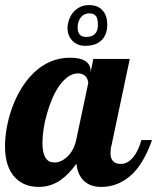

<svg xmlns="http://www.w3.org/2000/svg" viewBox="-33 -733 621 759"><path d="M252.9 -572.3Q233.9 -592.3 233.9 -622.1Q233.9 -636.2 239 -652.1Q244.1 -668 253.9 -681.2Q265.1 -695.8 281.5 -704.3Q297.9 -712.9 318.8 -712.9Q354.5 -712.9 373.5 -690.9Q391.1 -669.9 391.1 -636.2Q391.1 -599.6 371.6 -577.1Q348.6 -551.8 304.2 -551.8Q272.5 -551.8 252.9 -572.3ZM354 -632.8Q354 -653.8 349.6 -664.1Q341.8 -680.2 320.8 -680.2Q297.4 -680.2 284.7 -661.6Q273.9 -647 273.9 -624Q273.9 -586.9 308.1 -586.9Q331.1 -586.9 342.5 -599.1Q354 -611.3 354 -632.8ZM27.8 -29.8Q-13.2 -71.8 -13.2 -154.8Q-13.2 -189.9 -6.1 -229Q1 -268.1 14.6 -306.2Q45.9 -392.1 100.1 -444.8Q162.6 -504.9 244.1 -504.9Q284.7 -504.9 304.9 -491Q325.2 -477.1 325.2 -454.1V-446.8L335.9 -500H480L408.2 -160.2Q403.8 -145.5 403.8 -127.9Q403.8 -85 444.8 -85Q472.2 -85 494.6 -112.8Q513.7 -136.2 525.9 -179.2H567.9Q541 -103 502.9 -58.6Q470.7 -22 430.2 -5.9Q400.4 5.9 367.2 5.9Q324.7 5.9 299.6 -17.3Q274.4 -40.5 269 -85.9Q240.7 -45.9 209.5 -23.4Q169.4 5.9 120.1 5.9Q63 5.9 27.8 -29.8ZM232.9 -113.3Q259.3 -138.7 268.1 -179.2L315.9 -404.8Q315.9 -409.7 313.7 -416.3Q311.5 -422.9 307.6 -428.7Q295.9 -442.9 274.9 -442.9Q254.9 -442.9 236.1 -429.7Q217.3 -416.5 200.7 -393.1Q171.4 -350.6 152.3 -282.2Q143.6 -252 139.2 -222.4Q134.8 -192.9 134.8 -168.9Q134.8 -119.1 153.3 -101.6Q159.7 -94.7 167.5 -92.8Q175.3 -90.8 185.1 -90.8Q196.3 -90.8 208.7 -96.7Q221.2 -102.5 232.9 -113.3Z"/></svg>

Font: Pattaya
Style: Regular
Weight: 400
Designer: Pablo Impallari / Thai characters Designed by Thanarat Vachiruckul and Suppakit Chalermlarp
Foundry: Pablo Impallari
Version: Version 2.000